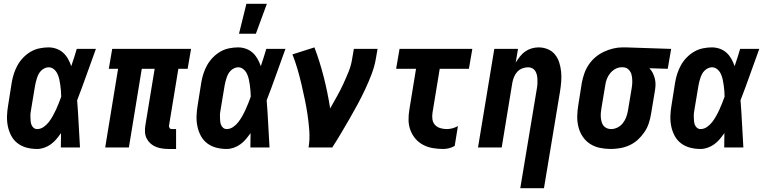

<svg xmlns="http://www.w3.org/2000/svg" viewBox="-20 -778 4040 1013"><path d="M176 8Q147 8 120.5 1Q94 -6 73 -22Q52 -38 39.5 -61.5Q27 -85 21.5 -111.5Q16 -138 17 -166.5Q18 -195 23 -223L42 -343Q46 -367 53.5 -390Q61 -413 73 -434.5Q85 -456 103 -474.5Q121 -493 142.5 -505.5Q164 -518 188.5 -523Q213 -528 236 -528Q258 -528 278.5 -520.5Q299 -513 314 -499Q329 -485 339 -467Q349 -449 356 -429Q364 -452 371 -474.5Q378 -497 385 -520H486Q461 -452 437 -384Q413 -316 387 -249Q392 -187 395 -124.5Q398 -62 402 0H301Q301 -19 301.5 -38Q302 -57 302 -76Q290 -59 277.5 -44Q265 -29 248.5 -17Q232 -5 213 1.5Q194 8 176 8ZM176 -97Q194 -97 210 -108Q226 -119 237.5 -134Q249 -149 258.5 -166Q268 -183 275.5 -199.5Q283 -216 290 -233.5Q297 -251 303 -268Q303 -284 301.5 -299.5Q300 -315 298 -330.5Q296 -346 292.5 -361Q289 -376 282.5 -389.5Q276 -403 264 -413Q252 -423 236 -423Q226 -423 215.5 -418Q205 -413 197 -405Q189 -397 184 -387.5Q179 -378 175.5 -367.5Q172 -357 169.5 -347Q167 -337 165 -326L145 -206Q143 -195 141.5 -184Q140 -173 140.5 -162.5Q141 -152 141.5 -141.5Q142 -131 145.5 -121Q149 -111 157 -104Q165 -97 176 -97Z M909 8H871Q853 8 835.5 5.5Q818 3 802 -3.5Q786 -10 773.5 -21.5Q761 -33 753.5 -48Q746 -63 745 -81Q744 -99 747 -117L796 -415H728L660 0H535L603 -415H554L572 -520H988L970 -415H921L872 -117Q871 -113 872 -109Q873 -105 875 -102Q877 -99 881 -98Q885 -97 889 -97H909Z M1176 8Q1147 8 1120.5 1Q1094 -6 1073 -22Q1052 -38 1039.5 -61.5Q1027 -85 1021.5 -111.5Q1016 -138 1017 -166.5Q1018 -195 1023 -223L1042 -343Q1046 -367 1053.5 -390Q1061 -413 1073 -434.5Q1085 -456 1103 -474.5Q1121 -493 1142.5 -505.5Q1164 -518 1188.5 -523Q1213 -528 1236 -528Q1258 -528 1278.5 -520.5Q1299 -513 1314 -499Q1329 -485 1339 -467Q1349 -449 1356 -429Q1364 -452 1371 -474.5Q1378 -497 1385 -520H1486Q1461 -452 1437 -384Q1413 -316 1387 -249Q1392 -187 1395 -124.5Q1398 -62 1402 0H1301Q1301 -19 1301.5 -38Q1302 -57 1302 -76Q1290 -59 1277.5 -44Q1265 -29 1248.5 -17Q1232 -5 1213 1.5Q1194 8 1176 8ZM1176 -97Q1194 -97 1210 -108Q1226 -119 1237.5 -134Q1249 -149 1258.5 -166Q1268 -183 1275.5 -199.5Q1283 -216 1290 -233.5Q1297 -251 1303 -268Q1303 -284 1301.5 -299.5Q1300 -315 1298 -330.5Q1296 -346 1292.5 -361Q1289 -376 1282.5 -389.5Q1276 -403 1264 -413Q1252 -423 1236 -423Q1226 -423 1215.5 -418Q1205 -413 1197 -405Q1189 -397 1184 -387.5Q1179 -378 1175.5 -367.5Q1172 -357 1169.5 -347Q1167 -337 1165 -326L1145 -206Q1143 -195 1141.5 -184Q1140 -173 1140.5 -162.5Q1141 -152 1141.5 -141.5Q1142 -131 1145.5 -121Q1149 -111 1157 -104Q1165 -97 1176 -97ZM1241 -600 1280 -758H1388L1330 -600Z M1608 0Q1615 -43 1612 -86Q1609 -129 1603 -170Q1597 -211 1588.5 -252Q1580 -293 1570.5 -333.5Q1561 -374 1549.5 -413.5Q1538 -453 1523 -491L1639 -528Q1668 -451 1688.5 -370Q1709 -289 1722 -206Q1740 -238 1758 -270Q1776 -302 1791 -334.5Q1806 -367 1819.5 -400.5Q1833 -434 1838 -468L1847 -520H1972L1963 -468Q1956 -427 1940.5 -386.5Q1925 -346 1906.5 -306.5Q1888 -267 1867 -228Q1846 -189 1824 -151Q1802 -113 1779.5 -75Q1757 -37 1733 0Z M2319 8Q2291 8 2264 3.5Q2237 -1 2213 -13.5Q2189 -26 2172 -46Q2155 -66 2145.5 -91Q2136 -116 2135.5 -144Q2135 -172 2140 -201L2175 -415H2070L2088 -520H2472L2454 -415H2300L2262 -184Q2259 -166 2261.5 -148.5Q2264 -131 2275 -119Q2286 -107 2303 -102Q2320 -97 2337 -97Q2352 -97 2367 -101Q2382 -105 2396 -113L2379 -8Q2365 0 2349.5 4Q2334 8 2319 8Z M2725 215 2813 -314Q2815 -325 2815.5 -337Q2816 -349 2815.5 -360.5Q2815 -372 2812.5 -383Q2810 -394 2804 -403.5Q2798 -413 2788 -418Q2778 -423 2766 -423Q2751 -423 2735.5 -417Q2720 -411 2709 -399Q2698 -387 2692 -372Q2686 -357 2683 -341L2627 0H2502L2588 -520H2713L2701 -448Q2711 -464 2723 -479.5Q2735 -495 2750.5 -506Q2766 -517 2784.5 -522.5Q2803 -528 2821 -528Q2847 -528 2870 -518.5Q2893 -509 2908 -490.5Q2923 -472 2930.5 -448.5Q2938 -425 2940.5 -399.5Q2943 -374 2941 -348Q2939 -322 2935 -297L2850 215Z M3203 8Q3173 8 3144.5 2Q3116 -4 3093 -19Q3070 -34 3054.5 -57Q3039 -80 3032 -107.5Q3025 -135 3025.5 -164.5Q3026 -194 3031 -223L3050 -343Q3055 -368 3063.5 -392Q3072 -416 3087 -438Q3102 -460 3122.5 -477Q3143 -494 3166.5 -505Q3190 -516 3215 -522Q3240 -528 3264 -528H3281L3521 -520L3503 -415L3406 -418Q3417 -407 3424 -393Q3431 -379 3435 -363Q3439 -347 3438.5 -330Q3438 -313 3435 -297L3415 -177Q3411 -152 3403 -127.5Q3395 -103 3380 -81Q3365 -59 3345.5 -41Q3326 -23 3302 -12Q3278 -1 3252.5 3.5Q3227 8 3203 8ZM3204 -97Q3221 -97 3237.5 -105Q3254 -113 3265.5 -127.5Q3277 -142 3283.5 -159Q3290 -176 3293 -194L3313 -314Q3316 -331 3316 -348.5Q3316 -366 3312.5 -382Q3309 -398 3297.5 -410Q3286 -422 3268 -423H3259Q3242 -423 3226 -414Q3210 -405 3198.5 -390.5Q3187 -376 3181 -359.5Q3175 -343 3173 -326L3153 -206Q3151 -194 3150 -182Q3149 -170 3150 -158.5Q3151 -147 3154 -135.5Q3157 -124 3163.5 -115.5Q3170 -107 3180.5 -102Q3191 -97 3204 -97Z M3676 8Q3647 8 3620.5 1Q3594 -6 3573 -22Q3552 -38 3539.5 -61.5Q3527 -85 3521.5 -111.5Q3516 -138 3517 -166.5Q3518 -195 3523 -223L3542 -343Q3546 -367 3553.5 -390Q3561 -413 3573 -434.5Q3585 -456 3603 -474.5Q3621 -493 3642.5 -505.5Q3664 -518 3688.5 -523Q3713 -528 3736 -528Q3758 -528 3778.5 -520.5Q3799 -513 3814 -499Q3829 -485 3839 -467Q3849 -449 3856 -429Q3864 -452 3871 -474.5Q3878 -497 3885 -520H3986Q3961 -452 3937 -384Q3913 -316 3887 -249Q3892 -187 3895 -124.5Q3898 -62 3902 0H3801Q3801 -19 3801.5 -38Q3802 -57 3802 -76Q3790 -59 3777.5 -44Q3765 -29 3748.5 -17Q3732 -5 3713 1.5Q3694 8 3676 8ZM3676 -97Q3694 -97 3710 -108Q3726 -119 3737.5 -134Q3749 -149 3758.5 -166Q3768 -183 3775.5 -199.5Q3783 -216 3790 -233.5Q3797 -251 3803 -268Q3803 -284 3801.5 -299.5Q3800 -315 3798 -330.5Q3796 -346 3792.5 -361Q3789 -376 3782.5 -389.5Q3776 -403 3764 -413Q3752 -423 3736 -423Q3726 -423 3715.5 -418Q3705 -413 3697 -405Q3689 -397 3684 -387.5Q3679 -378 3675.5 -367.5Q3672 -357 3669.5 -347Q3667 -337 3665 -326L3645 -206Q3643 -195 3641.5 -184Q3640 -173 3640.5 -162.5Q3641 -152 3641.5 -141.5Q3642 -131 3645.5 -121Q3649 -111 3657 -104Q3665 -97 3676 -97Z"/></svg>

Font: Iosevka Extrabold Oblique
Style: Regular
Weight: 800
Italic angle: -9°
Monospace: yes
Designer: Belleve Invis
Foundry: Belleve Invis
Version: Version 32.5.0; ttfautohint (v1.8.4)